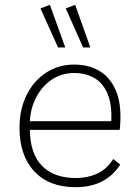

<svg xmlns="http://www.w3.org/2000/svg" viewBox="-20 -770 570 797"><path d="M293 7Q184 7 122.5 -58.5Q61 -124 61 -240Q61 -316 90.5 -375.5Q120 -435 171.5 -468.5Q223 -502 288 -502Q350 -502 396 -473.5Q442 -445 464.5 -385Q487 -325 477 -231H104Q105 -132 154.5 -81.5Q204 -31 295 -31Q343 -31 383 -49Q423 -67 450 -110L479 -87Q451 -42 404.5 -17.5Q358 7 293 7ZM289 -467Q237 -467 196.5 -440.5Q156 -414 131.5 -368.5Q107 -323 104 -267H442Q445 -338 426 -382Q407 -426 371 -446.5Q335 -467 289 -467ZM325 -573 253 -735 292 -750 355 -573ZM221 -573 148 -735 187 -750 251 -573Z"/></svg>

Font: Livvic ExtraLight
Style: Regular
Weight: 275
Designer: Jacques Le Bailly, Baron von Fonthausen
Version: Version 1.001; ttfautohint (v1.8.2)